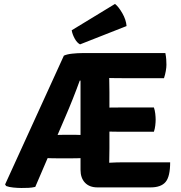

<svg xmlns="http://www.w3.org/2000/svg" viewBox="-20 -954 925 980"><path d="M306 -670Q322.5 -677.5 349.5 -680.2Q376.5 -683 398 -683H491L392.5 -542.5H387Q371.5 -499.5 351.8 -449.8Q332 -400 313.5 -357.5L160 0Q143 4 125 4.8Q107 5.5 89 5.5Q69.5 5.5 47.5 3.2Q25.5 1 11.5 -4.5L6 -12.5ZM265.5 -146Q258 -146 247.5 -146.2Q237 -146.5 226.8 -146.8Q216.5 -147 209 -147H147.5L199.5 -265H257.5Q268.5 -265 282.5 -265.5Q296.5 -266 308 -266H353Q360.5 -266 370 -265.8Q379.5 -265.5 389 -265.2Q398.5 -265 405.5 -265H462V-147H406.5Q399.5 -147 390 -146.8Q380.5 -146.5 371 -146.2Q361.5 -146 353.5 -146ZM391 -676 398 -683H537.5V-557.5Q537.5 -536.5 538 -520.5Q538.5 -504.5 538.5 -484V-195Q538.5 -176.5 538 -160Q537.5 -143.5 537.5 -124V2.5H477.5Q436.5 2.5 413.8 -21.5Q391 -45.5 391 -87ZM765.5 -405.5Q770.5 -391.5 772.5 -373.8Q774.5 -356 774.5 -343.5Q774.5 -330.5 772.5 -313.2Q770.5 -296 765.5 -281.5H605.5Q593.5 -281.5 571.8 -281.8Q550 -282 527.2 -282.5Q504.5 -283 488.5 -283V-404Q504.5 -404.5 527.2 -404.8Q550 -405 571.8 -405.2Q593.5 -405.5 605.5 -405.5ZM824 -683Q827.5 -666 828.5 -651Q829.5 -636 829.5 -623Q829.5 -610 826.2 -591.2Q823 -572.5 817 -555H605.5Q593.5 -555 571.8 -555.2Q550 -555.5 527.2 -556Q504.5 -556.5 488.5 -557V-683ZM848.5 -125.5Q848.5 -53 825.2 -25.2Q802 2.5 748.5 2.5H488.5V-120.5Q520 -122 547.2 -123.8Q574.5 -125.5 610.5 -125.5ZM567 -934Q585 -920 604.2 -886.8Q623.5 -853.5 626 -821L388.5 -727.5Q372.5 -736 360.8 -758Q349 -780 346 -799.5Z"/></svg>

Font: Signika Negative Light
Style: Bold
Weight: 700
Version: Version 2.001